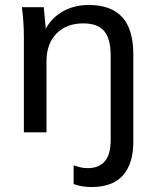

<svg xmlns="http://www.w3.org/2000/svg" viewBox="-20 -532 629 772"><path d="M76 0V-384Q76 -413 74 -443Q72 -473 68 -503H156L166 -395H154Q177 -452 225.5 -482Q274 -512 337 -512Q426 -512 471 -463.5Q516 -415 516 -313V39Q516 126 474.5 173Q433 220 348 220Q329 220 310 217Q291 214 276 208V133Q289 137 302 140.5Q315 144 333 144Q378 144 401.5 116.5Q425 89 425 31V-308Q425 -377 398.5 -407.5Q372 -438 315 -438Q247 -438 207 -397Q167 -356 167 -286V0Z"/></svg>

Font: Mulish Medium
Style: Regular
Weight: 500
Designer: Vernon Adams
Foundry: Vernon Adams
Version: Version 3.603; ttfautohint (v1.8.3)